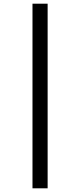

<svg xmlns="http://www.w3.org/2000/svg" viewBox="-20 -731 432 1040"><path d="M156 -711H238V289H156Z"/></svg>

Font: Ysabeau Infant Semibold
Style: Regular
Weight: 600
Designer: Christian Thalmann (Catharsis Fonts)
Version: Version 0.003